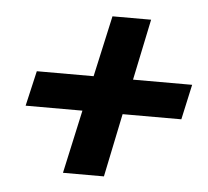

<svg xmlns="http://www.w3.org/2000/svg" viewBox="-39 -563 537 495"><g transform="rotate(5 229.5 -315.5)"><path d="M233 -522 198 -364H51L30 -273H177L141 -109H247L281 -273H433L453 -364H300L333 -522Z"/></g></svg>

Font: Racing Sans One
Style: Regular
Weight: 400
Designer: Pablo Impallari, Rodrigo Fuenzalida
Foundry: Pablo Impallari, Rodrigo Fuenzalida
Version: Version 1.001